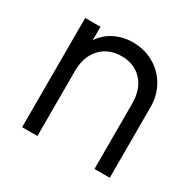

<svg xmlns="http://www.w3.org/2000/svg" viewBox="-126 -682 825 816"><g transform="rotate(30 286.5 -274.0)"><path d="M77 -536H152V-470Q176 -507 216.5 -527.5Q257 -548 306 -548Q362 -548 408 -522Q454 -496 480.5 -450Q507 -404 507 -348V0H432V-319Q432 -391 394 -432Q356 -473 293 -473Q230 -473 191 -431.5Q152 -390 152 -319V0H77Z"/></g></svg>

Font: Evergrow Sans 
Style: Regular
Weight: 400
Foundry: 10Web
Version: Version 1.000